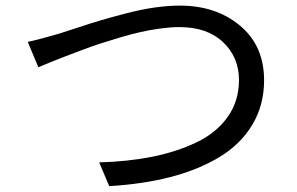

<svg xmlns="http://www.w3.org/2000/svg" viewBox="-20 -669 1040 672"><path d="M114.3 -433.6 77.1 -522.5Q107.4 -528.3 185.5 -550.8Q192.4 -552.7 245.6 -570.3Q298.8 -587.9 332 -597.7Q365.2 -607.4 418.9 -621.6Q472.7 -635.7 520.5 -642.6Q568.4 -649.4 609.4 -649.4Q736.3 -649.4 820.3 -579.1Q904.3 -508.8 904.3 -387.7Q904.3 -300.8 862.8 -231.9Q821.3 -163.1 747.1 -118.7Q672.9 -74.2 576.2 -49.3Q479.5 -24.4 362.3 -17.6L327.1 -100.6Q428.7 -103.5 513.7 -120.6Q598.6 -137.7 668 -170.9Q737.3 -204.1 776.9 -259.8Q816.4 -315.4 816.4 -388.7Q816.4 -468.8 760.7 -521.5Q705.1 -574.2 607.4 -574.2Q578.1 -574.2 542 -569.3Q505.9 -564.5 473.1 -557.1Q440.4 -549.8 399.4 -537.6Q358.4 -525.4 329.6 -516.1Q300.8 -506.8 261.2 -491.7Q221.7 -476.6 202.1 -469.2Q182.6 -461.9 150.4 -448.7Q118.2 -435.5 114.3 -433.6Z"/></svg>

Font: GenEi Gothic M Regular
Style: Regular
Weight: 400
Designer: o_tamon (Modified); [Source Han Sans]
Ryoko NISHIZUKA  (kana & ideographs); Paul D. Hunt (Latin, Greek & Cyrillic); Wenl
Version: Version 1.1a;Original Version 1.004